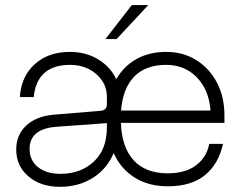

<svg xmlns="http://www.w3.org/2000/svg" viewBox="-20 -710 928 740"><path d="M551.5 -690.5 429.5 -559.5H386.5L488 -690.5ZM626.5 8Q553 8 499.2 -25.5Q445.5 -59 418 -120Q392.5 -59 337.8 -24.5Q283 10 210.5 10Q136.5 10 89.5 -30.2Q42.5 -70.5 42.5 -133.5Q42.5 -190.5 81.5 -226.5Q120.5 -262.5 188.5 -268L367.5 -283Q392 -285 392 -309V-336Q392 -371.5 373.2 -399.5Q354.5 -427.5 322.5 -443.8Q290.5 -460 250.5 -460Q122.5 -460 110 -336H56.5Q61.5 -415 113.8 -462.5Q166 -510 249.5 -510Q311.5 -510 359 -480.8Q406.5 -451.5 428 -404.5Q457 -455 506.2 -482.5Q555.5 -510 620.5 -510Q686 -510 736.8 -478.2Q787.5 -446.5 816.2 -391.5Q845 -336.5 845 -265.5V-236.5H446Q449.5 -141.5 495.5 -91.8Q541.5 -42 626.5 -42Q695 -42 735.8 -73Q776.5 -104 786.5 -155.5H839.5Q822.5 -78 770 -35Q717.5 8 626.5 8ZM620.5 -460Q541.5 -460 497.5 -415Q453.5 -370 446.5 -284H791.5Q785 -364.5 738.2 -412.2Q691.5 -460 620.5 -460ZM94 -136Q94 -92 126.2 -66Q158.5 -40 213 -40Q291 -40 341.5 -87Q392 -134 392 -219.5V-235.5L198.5 -221.5Q94 -214 94 -136Z"/></svg>

Font: Overused Grotesk Light
Style: Regular
Weight: 300
Version: Version 0.004